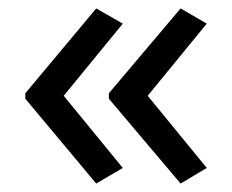

<svg xmlns="http://www.w3.org/2000/svg" viewBox="-20 -491 549 455"><path d="M40 -270 208 -471 271 -435 131 -264 271 -93 208 -56 40 -257ZM238 -270 408 -471 470 -435 330 -264 470 -93 408 -56 238 -257Z"/></svg>

Font: Noto Sans Samaritan
Style: Regular
Weight: 400
Designer: Monotype Design Team
Foundry: Monotype Imaging Inc.
Version: Version 2.001; ttfautohint (v1.8.4.7-5d5b)